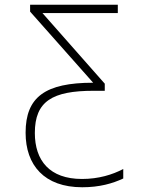

<svg xmlns="http://www.w3.org/2000/svg" viewBox="-20 -550 603 810"><path d="M327 240C400 240 455 224 500 203V163C454 187 396 205 326 205C189 205 127 127 127 11C127 -123 201 -167 375 -167H422V-197L159 -495H477V-530H107V-501L373 -201C171 -201 88 -141 88 10C88 147 167 240 327 240Z"/></svg>

Font: Noto Sans Mono SemiCondensed ExtraLight
Style: Regular
Weight: 200
Width: 4
Designer: Monotype Design Team
Foundry: Monotype Imaging Inc.
Version: Version 2.014